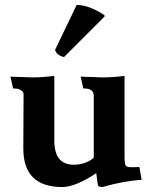

<svg xmlns="http://www.w3.org/2000/svg" viewBox="-20 -742 606 774"><path d="M398 -683Q402 -680 402 -678Q402 -676 401 -675L238 -512Q208 -519 202 -541L289 -722Q337 -722 398 -683ZM305 -433 394 -430Q434 -430 482 -436V-113Q482 -78 488 -73Q494 -68 506 -68H521L542 -69L551 -17Q480 -13 393 12Q374 12 374 1L368 -44Q284 12 231 12Q74 12 74 -143L75 -354Q76 -362 74 -368Q72 -374 62 -380Q52 -386 33 -385L22 -433L111 -430Q151 -430 199 -436V-175Q199 -78 277 -78Q325 -78 358 -106V-354Q358 -362 356 -368Q354 -374 345 -380Q335 -386 316 -385Z"/></svg>

Font: Lusitana
Style: Bold
Weight: 700
Designer: Ana Paula Megda
Foundry: Ana Paula Megda
Version: Version 1.001; ttfautohint (v1.4.1)